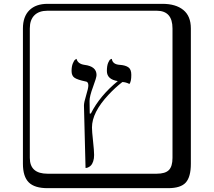

<svg xmlns="http://www.w3.org/2000/svg" viewBox="-20 -774 1120 1006"><path d="M461.9 -106Q461.9 -85.9 467.5 -34.9Q473.1 16.1 473.1 38.1Q473.1 57.1 468.5 70.6Q463.9 84 458.5 90.6Q453.1 97.2 445.6 101.1Q438 105 434.6 105.5Q431.2 106 428.2 106L419.9 -220.2V-221.2Q419.9 -237.3 431.4 -274.7Q442.9 -312 442.9 -326.2Q442.9 -346.2 428.2 -347.2Q386.2 -356 370.6 -366.5Q355 -377 355 -401.9Q355 -425.8 361.6 -441.9Q368.2 -458 374.5 -461.9L380.9 -465.8Q387.7 -439 422.9 -434.1Q485.8 -426.3 485.8 -380.9Q485.8 -367.7 467.5 -318.8Q449.2 -270 449.2 -245.1L450.2 -179.2H456.1Q502.9 -272 597.2 -349.1Q540 -357.9 540 -401.9Q540 -428.7 546.6 -444.8Q553.2 -460.9 559.6 -463.4L565.9 -465.8Q569.8 -436 608.9 -434.1Q636.7 -432.1 652.3 -421.6Q668 -411.1 668 -381.8Q668 -346.7 658.2 -334Q639.2 -343.8 621.1 -344.2Q583 -314.5 548.8 -277.8Q461.9 -185.1 461.9 -106ZM229 -717.8Q184.1 -717.8 160.2 -693.8Q136.2 -669.9 136.2 -625V53.2Q136.2 136.2 229 136.2H800.8Q845.7 136.2 864.7 117.2Q883.8 98.1 883.8 53.2V-625Q883.8 -717.8 800.8 -717.8ZM980 84Q980 152.8 953.4 182.4Q926.8 211.9 860.8 211.9H229Q161.1 211.9 130.6 181.4Q100.1 150.9 100.1 84V-625Q100.1 -687 134 -720.5Q168 -753.9 229 -753.9H831.1Q900.9 -753.9 940.4 -721.9Q980 -689.9 980 -625Z"/></svg>

Font: Linux Biolinum Keyboard
Style: Regular
Weight: 700
Designer: Philipp H. Poll
Foundry: Philipp H. Poll
Version: Version 0.6.1 ; ttfautohint (v0.9)